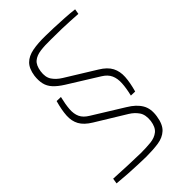

<svg xmlns="http://www.w3.org/2000/svg" viewBox="-250 -798 1042 1042"><g transform="rotate(-45 271.5 -276.5)"><path d="M101 -409 133 -408Q122 -362 119.5 -328Q117 -294 128.5 -269Q140 -244 172 -225L345 -118Q370 -103 387 -87Q404 -71 414.5 -53Q425 -35 428 -13.5Q431 8 427 34Q419 88 392.5 112.5Q366 137 325 143Q284 149 231 149Q200 148 166 147Q132 146 95 143.5Q58 141 15 137L20 106Q77 109 125.5 111Q174 113 225 114Q267 114 301 110.5Q335 107 357.5 89Q380 71 386 29Q391 -15 373.5 -40.5Q356 -66 328 -83L158 -187Q115 -213 98 -244Q81 -275 83.5 -315.5Q86 -356 101 -409ZM308 -702Q331 -702 369.5 -700.5Q408 -699 450 -696.5Q492 -694 524 -690L519 -660Q487 -662 460 -663.5Q433 -665 399.5 -666Q366 -667 315 -667Q269 -668 235 -663.5Q201 -659 180.5 -642Q160 -625 154 -585Q148 -544 165 -518.5Q182 -493 213 -474L383 -369Q426 -343 442.5 -311Q459 -279 456.5 -238Q454 -197 439 -144L407 -145Q418 -191 420 -226Q422 -261 410.5 -287Q399 -313 368 -332L196 -439Q161 -461 141 -483Q121 -505 115 -531.5Q109 -558 113 -591Q120 -639 144 -663Q168 -687 209.5 -695Q251 -703 308 -702Z"/></g></svg>

Font: Exo 2 ExtraLight
Style: Italic
Weight: 250
Italic angle: -8°
Designer: Natanael Gama
Foundry: Natanael Gama
Version: Version 2.010